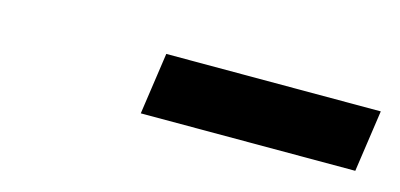

<svg xmlns="http://www.w3.org/2000/svg" viewBox="-27 -826 519 249"><g transform="rotate(15 232.0 -701.5)"><path d="M164 -660H452L464 -743H176Z"/></g></svg>

Font: Mluvka Medium
Style: Italic
Weight: 500
Italic angle: -8°
Designer: Modified by Jiří Krblich, Original typeface by Gumpita Rahayu
Foundry: Gumpita Rahayu & Jiří Krblich
Version: Version 2.000;Glyphs 3.1.1 (3134)